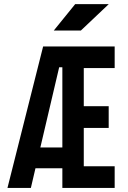

<svg xmlns="http://www.w3.org/2000/svg" viewBox="-20 -921 626 941"><path d="M16.6 0 191.4 -693.4H542V-587.4H390.6V-400.4H512.7V-293.9H390.6V-106H542V0H285.6V-96.2H153.8L131.3 0ZM270 -591.3 177.7 -198.2H285.6V-591.3ZM243.7 -771.5 348.6 -900.9H513.2L376.5 -771.5Z"/></svg>

Font: Caskaydia Cove SemiBold
Style: Regular
Weight: 600
Monospace: yes
Designer: Aaron Bell
Foundry: Saja Typeworks
Version: Version 4.300; ttfautohint (v1.8.3)